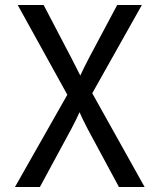

<svg xmlns="http://www.w3.org/2000/svg" viewBox="-20 -750 640 770"><path d="M40 0 250 -370 51 -730H155L268 -514Q277 -497 286.5 -477.5Q296 -458 302 -447Q307 -458 316.5 -477.5Q326 -497 335 -514L450 -730H549L350 -376L560 0H457L332 -232Q323 -249 313.5 -268.5Q304 -288 299 -300Q294 -288 284.5 -269Q275 -250 266 -233L140 0Z"/></svg>

Font: Pitagon Sans Mono
Style: Regular
Weight: 400
Monospace: yes
Designer: Travis Tran
Foundry: Pitagon
Version: Version 1.001;gftools[0.9.26]